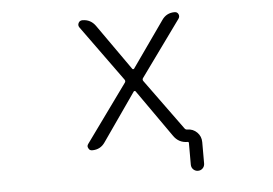

<svg xmlns="http://www.w3.org/2000/svg" viewBox="-48 -590 1096 772"><g transform="rotate(-5 500.0 -204.0)"><path d="M499 -222.7Q498 -224.6 495.1 -224.6Q492.2 -224.6 491.2 -222.7L356.4 -29.3Q337.9 -2 304.7 -2Q293.9 -2 290 -10.7Q287.1 -15.6 287.1 -19.5Q287.1 -24.4 291 -29.3L459 -261.7Q462.9 -267.6 459 -273.4L295.9 -499Q290 -507.8 294.9 -517.1Q299.8 -526.4 310.5 -526.4Q343.8 -526.4 363.3 -499L493.2 -314.5Q494.1 -312.5 497.1 -312.5Q500 -312.5 501 -314.5L630.9 -499Q649.4 -526.4 682.6 -526.4Q693.4 -526.4 697.8 -517.1Q702.1 -507.8 696.3 -499L533.2 -273.4Q529.3 -267.6 533.2 -261.7L681.6 -57.6Q685.5 -51.8 692.4 -51.8Q715.8 -51.8 731.9 -35.6Q748 -19.5 748 3.9V89.8Q748 101.6 740.2 109.4Q732.4 117.2 721.2 117.2Q710 117.2 702.1 109.4Q694.3 101.6 694.3 89.8V2.9Q694.3 -2 689.5 -2Q653.3 -2 632.8 -32.2Z"/></g></svg>

Font: Rounded-X Mgen+ 2m light
Style: Regular
Weight: 200
Designer: [Source Han Sans]
Ryoko NISHIZUKA  (kana & ideographs); Paul D. Hunt (Latin, Greek & Cyrillic); Wenlong ZHANG  (bopomofo
Version: Version 1.059.20150602